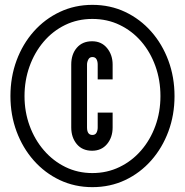

<svg xmlns="http://www.w3.org/2000/svg" viewBox="-20 -763 762 791"><path d="M360.5 8Q288 8 226.2 -21.2Q164.5 -50.5 119 -102Q73.5 -153.5 48.2 -221.5Q23 -289.5 23 -367Q23 -445.5 48.2 -513.8Q73.5 -582 119.2 -633.5Q165 -685 226.8 -714Q288.5 -743 360.5 -743Q434 -743 495.8 -713.8Q557.5 -684.5 603 -633Q648.5 -581.5 673.8 -513.2Q699 -445 699 -367Q699 -289.5 673.8 -221.5Q648.5 -153.5 603 -102Q557.5 -50.5 495.8 -21.2Q434 8 360.5 8ZM359.5 -142Q319 -142 296.2 -169.5Q273.5 -197 273.5 -238V-497Q273.5 -539.5 296.5 -566.2Q319.5 -593 359.5 -593Q398 -593 421 -565Q444 -537 444 -497V-436H382.5V-497Q382.5 -510 377.5 -519Q372.5 -528 360.5 -528Q349 -528 343.8 -517.8Q338.5 -507.5 338.5 -497V-238Q338.5 -207 360.5 -207Q372.5 -207 377.5 -216.2Q382.5 -225.5 382.5 -238V-299H444V-238Q444 -197 421 -169.5Q398 -142 359.5 -142ZM360.5 -50Q421 -50 472.2 -74.8Q523.5 -99.5 561.2 -143Q599 -186.5 620 -244Q641 -301.5 641 -367Q641 -433 620.2 -490.8Q599.5 -548.5 562 -592Q524.5 -635.5 473.2 -660.2Q422 -685 360.5 -685Q299.5 -685 248.2 -660Q197 -635 159.5 -590.8Q122 -546.5 101.5 -489Q81 -431.5 81 -367Q81 -302.5 102 -245Q123 -187.5 160.8 -143.8Q198.5 -100 249.5 -75Q300.5 -50 360.5 -50Z"/></svg>

Font: League Gothic SemiCondensed
Style: Regular
Weight: 400
Width: 4
Designer: The League of Moveable Type
Version: Version 2.001